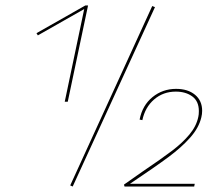

<svg xmlns="http://www.w3.org/2000/svg" viewBox="-20 -680 804 700"><path d="M301 -660 227 -309H216L287 -647L118 -551L113 -559L291 -660ZM236 -4 535 -658 545 -654 245 0ZM454 -10H690L688 0H434L432 -7L499 -54Q570 -102 607.5 -130.5Q645 -159 670.5 -189.5Q696 -220 703 -254Q705 -262 705 -275Q705 -311 681 -328.5Q657 -346 621 -346Q575 -346 542 -317.5Q509 -289 499 -242L489 -244Q499 -296 536 -326Q573 -356 622 -356Q665 -356 691 -334.5Q717 -313 717 -276Q717 -264 714 -252Q705 -214 673.5 -178.5Q642 -143 595 -108Q548 -73 454 -10Z"/></svg>

Font: Ysabeau Hairline
Style: Italic
Weight: 100
Italic angle: -12°
Designer: Christian Thalmann (Catharsis Fonts)
Version: Version 0.003